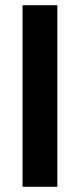

<svg xmlns="http://www.w3.org/2000/svg" viewBox="-20 -720 308 740"><path d="M67 0V-700H201V0Z"/></svg>

Font: TypoPRO Titillium Maps
Style: 999 wt
Weight: 900
Designer: Campivisivi
Foundry: Accademia di Belle Arti di Urbino and students of MA course of Visual design
Version: Version 001.001